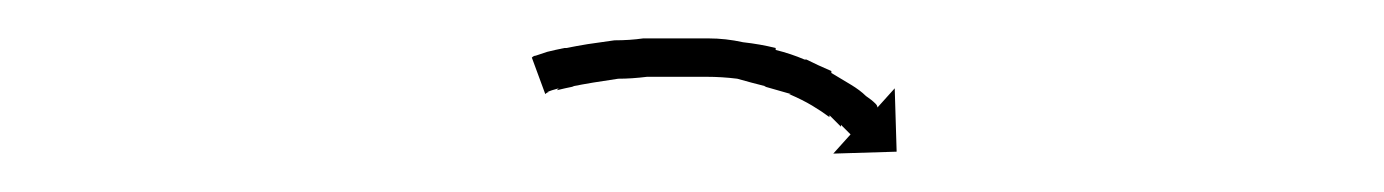

<svg xmlns="http://www.w3.org/2000/svg" viewBox="-20 -578 721 100"><path d="M259 -549Q259 -549 259 -549Q259 -549 259 -549Q259 -549 259 -549Q259 -549 259 -549Q262 -550 265 -551Q265 -551 265 -551Q265 -551 265 -551Q265 -551 265 -551Q265 -551 265 -551Q269 -552 274 -553Q274 -553 274 -553Q274 -553 274 -553Q275 -553 275 -553Q275 -553 275 -553Q280 -554 286 -555Q286 -555 286 -555Q286 -555 286 -555Q286 -555 286 -555Q286 -555 286 -555Q293 -556 300 -557Q300 -557 300 -557Q300 -557 300 -557Q300 -557 300 -557Q300 -557 300 -557Q308 -557 315 -558Q315 -558 315.5 -558Q316 -558 316 -558Q316 -558 316 -558Q316 -558 316 -558Q324 -558 332 -558Q332 -558 332 -558Q332 -558 332 -558Q332 -558 332 -558Q332 -558 332 -558Q342 -558 349 -558Q349 -558 349 -558Q349 -558 349 -558Q349 -558 349 -558Q349 -558 349 -558Q358 -558 367 -556Q367 -556 367 -556Q367 -556 367 -556Q367 -556 367 -556Q367 -556 367 -556Q376 -555 384 -553Q384 -553 384 -553Q384 -553 384 -552Q384 -552 384 -552Q384 -552 384 -552Q392 -550 399 -547Q399 -547 399 -547Q399 -547 399 -547Q400 -547 400 -547Q400 -547 400 -547Q406 -544 413 -541Q413 -541 413 -541Q413 -541 413 -541Q413 -540 413 -540Q413 -540 413 -540Q418 -537 423 -534Q423 -534 423 -534Q423 -534 423 -534Q423 -534 423 -534Q423 -534 423 -534Q428 -531 431 -528Q431 -528 431 -528Q431 -528 431 -528Q431 -528 431 -528Q431 -528 431 -528Q434 -526 436 -524Q436 -524 436 -524Q436 -524 436 -524Q436 -524 436 -524Q436 -524 436 -524Q437 -523 437 -522L446 -532L447 -499L414 -498L423 -508Q423 -508 422 -509Q422 -509 422 -509Q422 -509 422 -509Q422 -509 422 -509Q422 -509 422 -509Q420 -511 418 -513Q418 -513 418 -513Q418 -513 418 -513Q418 -513 418 -512.5Q418 -512 418 -512Q415 -515 412 -518Q412 -518 412 -518Q412 -518 412 -517Q412 -517 412 -517Q412 -517 412 -517Q408 -520 403 -523Q403 -523 403 -523Q403 -523 403 -523Q403 -523 403 -523Q403 -523 403 -523Q398 -526 391 -529Q391 -529 391.5 -529Q392 -529 392 -529Q392 -529 392 -529Q392 -529 392 -529Q385 -531 378 -533Q378 -533 378 -533Q378 -533 378 -533Q379 -533 379 -533Q379 -533 379 -533Q371 -535 364 -537Q364 -537 364 -537Q364 -537 364 -537Q364 -537 364 -537Q364 -537 364 -537Q356 -538 348 -538Q348 -538 348 -538Q348 -538 348 -538Q348 -538 348 -538Q348 -538 348 -538Q341 -538 332 -538Q332 -538 332 -538Q332 -538 332 -538Q332 -538 332 -538Q332 -538 332 -538Q324 -538 317 -538Q317 -538 317 -538Q317 -538 317 -538Q317 -538 317 -538Q317 -538 317 -538Q309 -537 302 -537Q302 -537 302 -537Q302 -537 302 -537Q302 -537 302 -537Q302 -537 302 -537Q295 -536 289 -535Q289 -535 289 -535Q289 -535 289 -535Q289 -535 289 -535Q289 -535 289 -535Q283 -534 278 -533Q278 -533 278 -533Q278 -533 278 -533Q278 -533 278.5 -533Q279 -533 279 -533Q274 -532 270 -531Q270 -531 270 -531Q270 -531 270 -531Q270 -531 270.5 -531.5Q271 -532 271 -532Q267 -531 265 -530Q265 -530 265 -530Q265 -530 265 -530Q266 -530 266 -530Q266 -530 266 -530Q265 -530 264 -529L257 -548Q258 -549 259 -549Z"/></svg>

Font: FRB American Cursive Just Arrows Light
Style: Italic
Weight: 300
Italic angle: -25°
Version: Version 2.0;Modular Font Editor K font №1